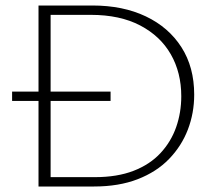

<svg xmlns="http://www.w3.org/2000/svg" viewBox="-20 -678 784 698"><path d="M120 0V-658H316Q427 -658 510 -618.5Q593 -579 639.5 -506.5Q686 -434 686 -334Q686 -267 663 -207Q640 -147 594.5 -100Q549 -53 480.5 -26.5Q412 0 322 0ZM24 -311V-345H382V-311ZM164 -34H325Q406 -34 465.5 -57Q525 -80 563.5 -121.5Q602 -163 620.5 -216Q639 -269 639 -328Q639 -414 601 -480.5Q563 -547 489.5 -585.5Q416 -624 310 -624H164Z"/></svg>

Font: Ysabeau SC ExtraLight
Style: Regular
Weight: 250
Designer: Christian Thalmann (Catharsis Fonts)
Version: Version 2.001;gftools[0.9.30]; featfreeze: smcp